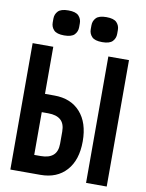

<svg xmlns="http://www.w3.org/2000/svg" viewBox="-97 -975 795 1044"><g transform="rotate(10 300.0 -453.5)"><path d="M34 -698H148V-438H200Q291 -438 343 -380Q395 -322 395 -219Q395 -116 343 -58Q291 0 200 0H34ZM184 -101Q229 -101 252.5 -121.5Q276 -142 276 -186V-252Q276 -296 252.5 -316.5Q229 -337 184 -337H148V-101ZM452 0V-698H566V0ZM195 -769Q154 -769 138 -786Q122 -803 122 -827V-849Q122 -873 138 -890Q154 -907 195 -907Q236 -907 252 -890Q268 -873 268 -849V-827Q268 -803 252 -786Q236 -769 195 -769ZM405 -769Q364 -769 348 -786Q332 -803 332 -827V-849Q332 -873 348 -890Q364 -907 405 -907Q446 -907 462 -890Q478 -873 478 -849V-827Q478 -803 462 -786Q446 -769 405 -769Z"/></g></svg>

Font: IBM Plex Mono SmBld
Style: Regular
Weight: 600
Monospace: yes
Designer: Mike Abbink, Paul van der Laan, Pieter van Rosmalen
Foundry: Bold Monday
Version: Version 2.3